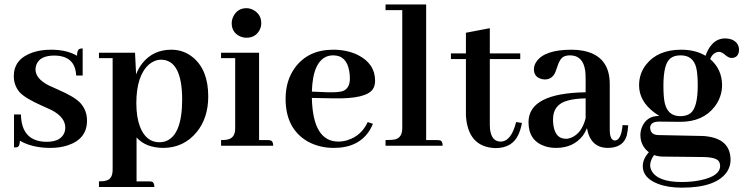

<svg xmlns="http://www.w3.org/2000/svg" viewBox="-20 -655 3342 863"><path d="M189.5 -17.6Q254.9 -17.6 270.5 -61.5Q273.4 -71.3 273.4 -81.1Q273.4 -127.9 211.9 -160.2Q198.2 -167 168.9 -179.7Q93.8 -212.9 68.4 -240.2Q42 -271.5 42 -312.5Q42 -389.6 126 -418.9Q163.1 -431.6 209 -431.6Q280.3 -431.6 326.2 -404.3Q326.2 -433.6 341.8 -436.5Q346.7 -437.5 351.6 -437.5V-315.4H322.3Q318.4 -404.3 224.6 -405.3Q159.2 -405.3 143.6 -364.3Q139.6 -353.5 139.6 -342.8Q139.6 -301.8 198.2 -271.5Q210.9 -265.6 239.3 -252.9Q316.4 -219.7 341.8 -191.4Q371.1 -158.2 371.1 -113.3Q371.1 -30.3 285.2 -2Q250 9.8 207 9.8Q125 9.8 69.3 -22.5Q69.3 2.9 56.6 6.8Q50.8 7.8 43 7.8V-140.6H74.2Q76.2 -18.6 189.5 -17.6Z M593.8 160.2V-37.1Q634.8 8.8 712.9 9.8Q805.7 9.8 864.3 -61.5Q916 -125 916 -221.7Q916 -340.8 846.7 -397.5Q804.7 -431.6 750 -431.6Q668.9 -431.6 620.1 -371.1Q601.6 -347.7 591.8 -320.3L586.9 -418H424.8V-393.6H486.3V107.4Q486.3 148.4 459 156.2Q446.3 160.2 424.8 160.2V185.5H673.8Q673.8 164.1 661.1 161.1Q655.3 160.2 649.4 160.2ZM705.1 -386.7Q797.9 -384.8 798.8 -209Q798.8 -42 719.7 -18.6Q709 -15.6 696.3 -15.6Q636.7 -15.6 609.4 -85Q592.8 -128.9 592.8 -190.4Q592.8 -314.5 649.4 -365.2Q674.8 -386.7 705.1 -386.7Z M1184.6 -25.4H1144.5V-418H973.6V-393.6H1037.1V-78.1Q1037.1 -36.1 1004.9 -28.3Q993.2 -25.4 973.6 -25.4V0H1208Q1208 -22.5 1193.4 -24.4Q1189.5 -25.4 1184.6 -25.4ZM1154.3 -550.8Q1154.3 -590.8 1118.2 -610.4Q1103.5 -618.2 1087.9 -618.2Q1047.9 -618.2 1029.3 -582Q1021.5 -566.4 1021.5 -550.8Q1021.5 -509.8 1057.6 -492.2Q1072.3 -485.4 1087.9 -485.4Q1127.9 -485.4 1146.5 -519.5Q1154.3 -534.2 1154.3 -550.8Z M1477.5 -406.2Q1538.1 -406.2 1549.8 -335Q1552.7 -319.3 1552.7 -302.7Q1552.7 -256.8 1519.5 -245.1Q1498 -239.3 1457 -240.2L1381.8 -243.2Q1385.7 -381.8 1455.1 -403.3Q1466.8 -406.2 1477.5 -406.2ZM1656.2 -98.6 1632.8 -106.4Q1604.5 -44.9 1543 -25.4Q1522.5 -18.6 1501 -18.6Q1386.7 -18.6 1381.8 -212.9Q1381.8 -213.9 1381.8 -214.8L1480.5 -212.9Q1627 -210 1656.2 -254.9Q1666 -270.5 1666 -292Q1666 -369.1 1587.9 -408.2Q1539.1 -431.6 1477.5 -431.6Q1365.2 -431.6 1305.7 -350.6Q1263.7 -293 1263.7 -210.9Q1263.7 -77.1 1362.3 -19.5Q1415 9.8 1480.5 9.8Q1591.8 9.8 1641.6 -69.3Q1650.4 -84 1656.2 -98.6Z M1945.3 -25.4H1895.5V-634.8H1712.9V-609.4H1788.1V-80.1Q1788.1 -38.1 1758.8 -29.3Q1744.1 -25.4 1712.9 -25.4V0H1969.7Q1969.7 -21.5 1957 -24.4Q1951.2 -25.4 1945.3 -25.4Z M2006.8 -389.6H2074.2V-135.7Q2083 5.9 2206.1 10.7Q2283.2 10.7 2310.5 -50.8Q2320.3 -72.3 2326.2 -102.5L2299.8 -106.4Q2278.3 -19.5 2230.5 -18.6Q2189.5 -18.6 2182.6 -74.2Q2181.6 -84 2181.6 -93.8V-389.6H2318.4V-415H2181.6V-528.3L2074.2 -507.8V-415H2006.8Z M2710.9 9.8Q2780.3 9.8 2796.9 -44.9Q2801.8 -64.5 2803.7 -91.8L2778.3 -92.8Q2772.5 -24.4 2743.2 -23.4Q2720.7 -25.4 2720.7 -72.3V-277.3Q2720.7 -403.3 2601.6 -426.8Q2577.1 -431.6 2549.8 -431.6Q2426.8 -431.6 2390.6 -377Q2379.9 -361.3 2379.9 -343.8Q2379.9 -310.5 2411.1 -300.8Q2419.9 -297.9 2428.7 -297.9Q2463.9 -297.9 2477.5 -334Q2479.5 -338.9 2483.4 -350.6Q2495.1 -390.6 2513.7 -400.4Q2526.4 -406.2 2542 -406.2Q2600.6 -406.2 2610.4 -336.9Q2612.3 -321.3 2612.3 -302.7V-240.2Q2356.4 -236.3 2355.5 -106.4Q2355.5 -22.5 2428.7 2Q2452.1 9.8 2479.5 9.8Q2556.6 9.8 2599.6 -44.9Q2611.3 -61.5 2618.2 -79.1Q2633.8 8.8 2710.9 9.8ZM2524.4 -31.2Q2469.7 -31.2 2465.8 -109.4Q2465.8 -114.3 2465.8 -119.1Q2465.8 -185.5 2532.2 -203.1Q2563.5 -211.9 2612.3 -212.9V-124Q2595.7 -57.6 2549.8 -37.1Q2536.1 -31.2 2524.4 -31.2Z M2961.9 -269.5Q2961.9 -368.2 2993.2 -392.6Q3009.8 -406.2 3039.1 -406.2Q3095.7 -406.2 3109.4 -350.6Q3116.2 -323.2 3116.2 -271.5Q3116.2 -170.9 3083 -145.5Q3065.4 -132.8 3038.1 -132.8Q2981.4 -132.8 2967.8 -192.4Q2961.9 -219.7 2961.9 -269.5ZM3042 -431.6Q2936.5 -431.6 2883.8 -364.3Q2852.5 -324.2 2852.5 -271.5Q2852.5 -200.2 2921.9 -148.4Q2932.6 -140.6 2943.4 -133.8Q2886.7 -134.8 2865.2 -83Q2858.4 -65.4 2858.4 -46.9Q2859.4 1 2896.5 29.3Q2869.1 59.6 2869.1 91.8Q2869.1 144.5 2936.5 170.9Q2981.4 188.5 3044.9 188.5Q3201.2 188.5 3249 115.2Q3263.7 90.8 3263.7 64.5Q3263.7 -25.4 3165 -41Q3149.4 -43.9 3132.8 -43.9L2938.5 -47.9Q2908.2 -48.8 2903.3 -73.2Q2902.3 -77.1 2902.3 -80.1Q2902.3 -102.5 2928.7 -107.4Q2934.6 -108.4 2939.5 -108.4L3035.2 -107.4H3038.1Q3139.6 -107.4 3192.4 -175.8Q3225.6 -219.7 3225.6 -273.4Q3224.6 -344.7 3171.9 -389.6Q3185.5 -420.9 3211.9 -421.9Q3224.6 -421.9 3243.2 -405.3Q3256.8 -394.5 3267.6 -394.5Q3294.9 -394.5 3300.8 -420.9Q3301.8 -425.8 3301.8 -429.7Q3301.8 -463.9 3268.6 -477.5Q3254.9 -482.4 3239.3 -482.4Q3190.4 -482.4 3162.1 -429.7Q3155.3 -417 3151.4 -404.3Q3105.5 -431.6 3042 -431.6ZM3044.9 163.1Q2934.6 163.1 2908.2 111.3Q2902.3 99.6 2902.3 86.9Q2903.3 64.5 2919.9 42Q2939.5 48.8 2958 48.8L3140.6 50.8Q3203.1 51.8 3212.9 73.2Q3216.8 81.1 3216.8 90.8Q3216.8 135.7 3131.8 154.3Q3091.8 163.1 3044.9 163.1Z"/></svg>

Font: Abhaya Libre
Style: Bold
Weight: 700
Designer: Pushpananda Ekanayake, Sol Matas, Pathum Egodawatta
Foundry: Mooniak
Version: Version 1.050 ; ttfautohint (v1.6)